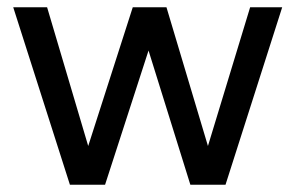

<svg xmlns="http://www.w3.org/2000/svg" viewBox="-20 -510 816 530"><path d="M173 0 16.5 -490H110L223.5 -107L346.5 -490H439.5L554 -107L670.5 -490H759L602.5 0H505.5L390 -370.5L270 0Z"/></svg>

Font: Geologica Roman Light
Style: Regular
Weight: 300
Designer: Sindre Bremnes, Frode Helland
Foundry: Monokrom Skriftforlag AS
Version: Version 1.010;gftools[0.9.28]